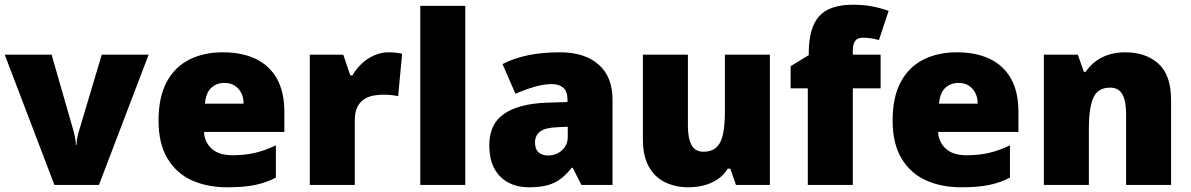

<svg xmlns="http://www.w3.org/2000/svg" viewBox="-20 -785 5055 815"><path d="M211 0 0 -553H199L293 -226Q294 -223 296 -213.5Q298 -204 300 -192.5Q302 -181 302 -170H305Q305 -181 306.5 -191.5Q308 -202 310.5 -211Q313 -220 314 -225L412 -553H611L400 0Z M926 -563Q1007 -563 1065.5 -535Q1124 -507 1155.5 -451Q1187 -395 1187 -310V-225H846Q848 -182 878.5 -154Q909 -126 967 -126Q1019 -126 1062 -136Q1105 -146 1151 -168V-31Q1111 -10 1063.5 0Q1016 10 944 10Q860 10 794.5 -19.5Q729 -49 691 -112Q653 -175 653 -273Q653 -373 687.5 -437Q722 -501 783.5 -532Q845 -563 926 -563ZM933 -433Q899 -433 876.5 -412Q854 -391 850 -345H1014Q1014 -370 1004.5 -389.5Q995 -409 977 -421Q959 -433 933 -433Z M1629 -563Q1645 -563 1662 -561Q1679 -559 1687 -557L1670 -377Q1660 -379 1645.5 -381Q1631 -383 1605 -383Q1587 -383 1566.5 -379.5Q1546 -376 1527.5 -365Q1509 -354 1497.5 -332Q1486 -310 1486 -272V0H1295V-553H1437L1467 -465H1476Q1491 -492 1515 -514.5Q1539 -537 1568.5 -550Q1598 -563 1629 -563Z M1955 0H1764V-760H1955Z M2357 -563Q2462 -563 2521 -511Q2580 -459 2580 -363V0H2448L2411 -73H2407Q2384 -44 2359.5 -25.5Q2335 -7 2303 1.5Q2271 10 2225 10Q2177 10 2139 -9.5Q2101 -29 2079 -68.5Q2057 -108 2057 -169Q2057 -258 2118.5 -301Q2180 -344 2297 -349L2389 -352V-360Q2389 -397 2371 -412.5Q2353 -428 2322 -428Q2289 -428 2249 -416.5Q2209 -405 2168 -387L2113 -513Q2161 -538 2221.5 -550.5Q2282 -563 2357 -563ZM2346 -245Q2294 -243 2272.5 -226.5Q2251 -210 2251 -180Q2251 -152 2266 -138.5Q2281 -125 2306 -125Q2341 -125 2365.5 -147Q2390 -169 2390 -204V-247Z M3248 -553V0H3104L3080 -69H3069Q3052 -41 3025.5 -23.5Q2999 -6 2967.5 2Q2936 10 2902 10Q2848 10 2804 -11Q2760 -32 2734.5 -77Q2709 -122 2709 -193V-553H2900V-251Q2900 -197 2915.5 -169Q2931 -141 2966 -141Q3002 -141 3022 -160.5Q3042 -180 3049.5 -218Q3057 -256 3057 -311V-553Z M3718 -410H3600V0H3409V-410H3336V-504L3413 -551V-560Q3413 -667 3457 -716Q3501 -765 3601 -765Q3644 -765 3679 -758.5Q3714 -752 3752 -739L3711 -615Q3697 -619 3679.5 -622Q3662 -625 3642 -625Q3620 -625 3610 -611.5Q3600 -598 3600 -568V-553H3718Z M4042 -563Q4123 -563 4181.5 -535Q4240 -507 4271.5 -451Q4303 -395 4303 -310V-225H3962Q3964 -182 3994.5 -154Q4025 -126 4083 -126Q4135 -126 4178 -136Q4221 -146 4267 -168V-31Q4227 -10 4179.5 0Q4132 10 4060 10Q3976 10 3910.5 -19.5Q3845 -49 3807 -112Q3769 -175 3769 -273Q3769 -373 3803.5 -437Q3838 -501 3899.5 -532Q3961 -563 4042 -563ZM4049 -433Q4015 -433 3992.5 -412Q3970 -391 3966 -345H4130Q4130 -370 4120.5 -389.5Q4111 -409 4093 -421Q4075 -433 4049 -433Z M4757 -563Q4843 -563 4897 -515Q4951 -467 4951 -360V0H4760V-302Q4760 -357 4744 -385Q4728 -413 4693 -413Q4639 -413 4620.5 -369Q4602 -325 4602 -242V0H4411V-553H4555L4581 -480H4588Q4606 -506 4630.5 -524.5Q4655 -543 4686.5 -553Q4718 -563 4757 -563Z"/></svg>

Font: Noto Sans Khmer Black
Style: Regular
Weight: 900
Version: Version 2.003